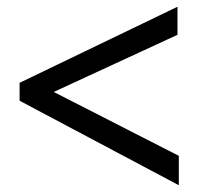

<svg xmlns="http://www.w3.org/2000/svg" viewBox="-20 -592 590 568"><path d="M509 -44 38 -294V-347L505 -572V-489L139 -320L509 -131Z"/></svg>

Font: Inconsolata SemiExpanded Medium
Style: Regular
Weight: 500
Width: 6
Monospace: yes
Designer: Raph Levien, Cyreal, Brenton Simpson
Foundry: Raph Levien, Cyreal, Google
Version: Version 3.001; ttfautohint (v1.8.2.53-6de2)